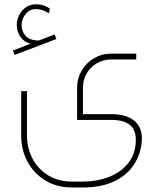

<svg xmlns="http://www.w3.org/2000/svg" viewBox="-20 -597 739 878"><path d="M497.8 -75.1H359.3V-195.6Q359.3 -231.6 376.3 -261Q393.4 -290.5 423.1 -307.8Q452.8 -325.1 488.3 -325.1H603V-351.6H488.3Q445.6 -351.6 409.8 -330.7Q374.1 -309.8 353.4 -274.1Q332.7 -238.3 332.7 -195.6V-48.6H496.9Q554.9 -46.8 580.7 -19.6Q606.6 7.6 599.8 66.5Q593.5 119.2 559.8 156.9Q526.1 194.7 473.2 214Q420.4 233.4 358.4 233.4H309.4Q246.9 233.4 200.1 204.6Q153.3 175.8 128.4 127.7Q103.4 79.6 103.4 22.9V-180.3H76.9V24.3Q76.9 87.7 105.4 141.6Q134 195.6 186.8 228Q239.7 260.3 309.4 260.3H358.4Q440.2 260.3 497.3 234.5Q554.4 208.6 585.7 165.7Q616.9 122.8 625.9 70.1Q634 22 620.1 -9.9Q606.1 -41.8 574.6 -57.8Q543.2 -73.7 497.8 -75.1ZM46.8 -345.8 237.9 -418.6 229.8 -439.3 157.4 -411.9Q115.1 -411.9 96.7 -433.5Q78.2 -455 78.7 -482.9Q78.7 -509 96.9 -532.1Q115.1 -555.3 143.9 -555.3Q160.5 -555.3 173.6 -550.8Q186.6 -546.3 199.6 -538.7Q200.5 -538.2 201.9 -537.3Q203.2 -536.4 204.1 -536L207.7 -558Q196.9 -565.6 181.2 -571.5Q165.5 -577.3 143.9 -577.3Q118.3 -577.3 98.5 -563.6Q78.7 -549.9 67.7 -528.1Q56.7 -506.3 56.7 -482.9Q56.7 -451 74.4 -427.4Q92.2 -403.8 119.6 -397L39.1 -366Z"/></svg>

Font: Arad-VF Thin Dots1
Style: Regular
Weight: 100
Designer: Mohammad Darvishi
Version: Version 1.000;August 30, 2024;FontCreator 15.0.0.2992 64-bit